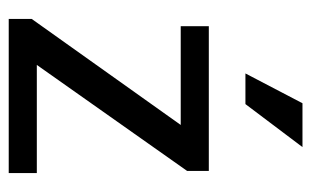

<svg xmlns="http://www.w3.org/2000/svg" viewBox="-160 -570 730 451"><g transform="rotate(90 205.5 -345.0)"><path d="M382 -419 133 -66H387V0H25V-54L274 -404H42V-470H382ZM225 -556H153L223 -690H326Z"/></g></svg>

Font: Mukta
Style: Regular
Weight: 400
Designer: Girish Dalvi and Yashodeep Gholap
Foundry: Ek Type
Version: Version 2.538;PS 1.001;hotconv 16.6.51;makeotf.lib2.5.65220;